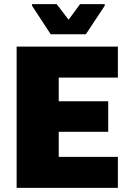

<svg xmlns="http://www.w3.org/2000/svg" viewBox="-20 -915 644 935"><path d="M61 0V-688H554V-537H266V-422H507V-273H266V-151H554V0ZM227 -748 136 -887V-895H256L314 -819L370 -895H490V-887L398 -748Z"/></svg>

Font: Saira ExtraBold
Style: Regular
Weight: 800
Designer: Hector Gatti with collaboration of the Omnibus-Type team
Foundry: Omnibus-Type
Version: Version 1.100; ttfautohint (v1.8.3)